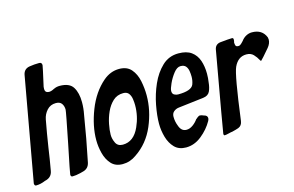

<svg xmlns="http://www.w3.org/2000/svg" viewBox="-106 -948 1805 1178"><g transform="rotate(-15 796.5 -359.0)"><path d="M228 -1Q216 -1 216 -15Q216 -23 253 -202Q292 -396 292 -408Q292 -430 281 -446Q270 -462 244 -462Q209 -462 187 -437.5Q165 -413 159 -381Q143 -296 130 -211Q120 -140 107 -68Q100 -27 56 -18Q26 -5 -3 -5Q-13 -5 -14 -20L104 -679Q111 -715 147 -721Q178 -726 209 -726Q226 -726 226 -708Q226 -702 198 -578Q197 -575 197 -564Q197 -540 222 -539Q237 -539 255 -549L260 -551Q275 -558 294 -558Q356 -558 378.5 -521.5Q401 -485 401 -426Q401 -386 393 -347Q370 -203 340 -59Q332 -20 293 -12L278 -8Q249 -1 228 -1Z M545 6Q499 6 473 -22.5Q447 -51 436 -93.5Q425 -136 425 -178Q425 -267 463.5 -366Q502 -465 572 -525Q618 -564 673 -564Q723 -564 749.5 -533Q776 -502 785.5 -456Q795 -410 795 -364Q795 -268 754.5 -173Q714 -78 632 -23Q592 6 545 6ZM576 -109Q646 -109 682 -190Q711 -254 711 -324Q711 -342 708 -363Q705 -384 694 -399Q683 -414 659 -414Q620 -414 593.5 -389.5Q567 -365 550.5 -328.5Q534 -292 526.5 -253.5Q519 -215 519 -187Q519 -161 531.5 -135Q544 -109 576 -109Z M947 8Q901 8 874 -20Q847 -48 835 -90.5Q823 -133 823 -175Q823 -226 835.5 -292Q848 -358 875 -419Q902 -480 945 -521Q988 -562 1049 -562Q1101 -562 1131 -540Q1161 -518 1174 -480.5Q1187 -443 1187 -396Q1187 -368 1183 -343Q1180 -309 1169 -286Q1158 -263 1126 -259L966 -240Q948 -238 934 -226.5Q920 -215 920 -194Q920 -163 931 -136Q944 -96 977 -96Q998 -96 1018 -110.5Q1038 -125 1051 -144H1052L1060 -151Q1071 -160 1078 -160Q1083 -160 1090 -158Q1097 -156 1100 -154Q1124 -149 1124 -131Q1124 -124 1119 -114Q1092 -66 1046 -29Q1000 8 947 8ZM983 -319Q1067 -319 1082 -354Q1091 -377 1091 -403Q1091 -421 1088 -439.5Q1085 -458 1074.5 -470.5Q1064 -483 1041 -483Q1019 -483 997.5 -455.5Q976 -428 961.5 -396Q947 -364 947 -350Q947 -332 959 -325.5Q971 -319 983 -319Z M1195 -3Q1188 -3 1188 -14Q1188 -21 1278 -526Q1284 -556 1314 -561Q1371 -567 1391 -567Q1400 -567 1400 -556Q1400 -546 1397 -538Q1397 -527 1400 -518.5Q1403 -510 1417 -510Q1425 -510 1430 -514Q1435 -518 1439.5 -522Q1444 -526 1450 -533Q1463 -551 1481 -560.5Q1499 -570 1518 -570Q1583 -570 1605 -515Q1607 -507 1607 -501Q1607 -476 1587 -452Q1536 -392 1530 -388Q1529 -387 1528.5 -386.5Q1528 -386 1528 -386Q1528 -386 1526.5 -387Q1525 -388 1524.5 -389Q1524 -390 1523 -391Q1511 -414 1494.5 -431Q1478 -448 1450 -448Q1397 -448 1371 -391Q1350 -346 1313 -62Q1309 -33 1286 -24Q1273 -19 1244 -12Q1238 -12 1223 -8Q1203 -3 1195 -3Z"/></g></svg>

Font: Bangerz
Style: Regular
Weight: 400
Designer: vernon adams
Foundry: Vernon Adams
Version: Version 2.10;February 7, 2025;FontCreator 13.0.0.2683 64-bit